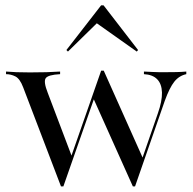

<svg xmlns="http://www.w3.org/2000/svg" viewBox="-20 -681 718 713"><path d="M206.5 11.3 66.1 -356.5Q54 -388.7 37.1 -397.2Q20.2 -405.6 2.4 -405.6V-415.3Q19.4 -413.7 41.5 -412.9Q63.7 -412.1 91.1 -412.1Q125.8 -412.1 153.2 -412.9Q180.6 -413.7 203.2 -415.3V-405.6Q158.1 -403.2 149.6 -390.3Q141.1 -377.4 157.3 -336.3L246.8 -100L237.9 -81.5L355.6 -418.5L363.7 -412.9L215.3 11.3ZM473.4 11.3 326.6 -316.1 355.6 -418.5H365.3L511.3 -91.9L500.8 -71L566.1 -259.7Q582.3 -305.6 581.5 -337.5Q580.6 -369.4 563.7 -386.7Q546.8 -404 514.5 -405.6V-415.3Q534.7 -414.5 547.6 -413.7Q560.5 -412.9 571.4 -412.9Q582.3 -412.9 594.4 -412.9Q615.3 -412.9 634.7 -413.3Q654 -413.7 671.8 -415.3V-405.6Q645.2 -400 627.4 -377.8Q609.7 -355.6 591.9 -306.5L481.5 11.3ZM232.3 -489.5 226.6 -495.2 355.6 -661.3H364.5L492.7 -495.2L487.9 -489.5L325 -604.8L349.2 -604Z"/></svg>

Font: Playfair 144pt
Style: Regular
Weight: 400
Designer: Claus Eggers Sørensen
Foundry: Claus Eggers Sørensen
Version: Version 2.001;gftools[0.9.30]